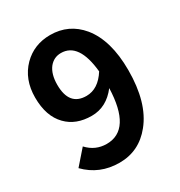

<svg xmlns="http://www.w3.org/2000/svg" viewBox="-180 -877 949 1014"><g transform="rotate(-30 294.5 -370.0)"><path d="M402 -458Q384 -643 275 -643Q232 -643 204 -609Q175 -572 175 -507Q175 -379 280 -379Q352 -379 402 -458ZM129 -158Q177 -106 246 -106Q396 -106 404 -355Q342 -274 252 -274Q156 -274 100 -332Q40 -393 40 -507Q40 -618 109 -688Q175 -754 273 -754Q387 -754 459 -667Q539 -569 539 -387Q539 -189 452 -82Q375 14 255 14Q134 14 52 -70Z"/></g></svg>

Font: `nÑOS-|
Style: Bold
Weight: 700
Designer: Ryoko NISHIZUKA ¬âXZm¬º[P (kana & ideographs); Paul D. Hunt (Latin, Greek & Cyrillic); Wenlong ZHANG _ e¬á¬ü¬ô (bopomof
Foundry: Adobe Systems Incorporated
Version: Version 1.00 June 24, 2014, initial release